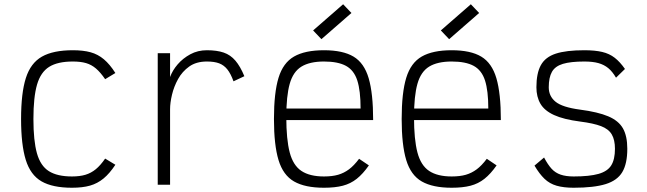

<svg xmlns="http://www.w3.org/2000/svg" viewBox="-20 -868 3040 902"><path d="M318 14Q227 14 175 -16Q123 -46 101 -117Q79 -188 79 -309Q79 -431 101.5 -501.5Q124 -572 177 -602Q230 -632 322 -632Q371 -632 405.5 -622.5Q440 -613 468 -589.5Q496 -566 522 -525L474 -496Q452 -528 431 -546Q410 -564 384.5 -571.5Q359 -579 322 -579Q251 -579 211 -554Q171 -529 154 -470.5Q137 -412 137 -309Q137 -207 153.5 -148Q170 -89 209.5 -64Q249 -39 318 -39Q355 -39 381.5 -47Q408 -55 430 -73Q452 -91 474 -123L522 -94Q495 -53 466.5 -29.5Q438 -6 403 4Q368 14 318 14Z M721 0V-618H779V-506Q790 -537 814.5 -565.5Q839 -594 874 -613Q909 -632 952 -632Q999 -632 1031 -621Q1063 -610 1086 -583Q1109 -556 1128 -510L1077 -486Q1064 -522 1048 -542Q1032 -562 1009.5 -570.5Q987 -579 952 -579Q902 -579 869 -555.5Q836 -532 816.5 -496.5Q797 -461 788 -423Q779 -385 779 -355V0Z M1502 14Q1413 14 1361.5 -15.5Q1310 -45 1288.5 -116Q1267 -187 1267 -309Q1267 -432 1288.5 -502.5Q1310 -573 1361.5 -602.5Q1413 -632 1502 -632Q1591 -632 1641 -602Q1691 -572 1712 -500.5Q1733 -429 1733 -304H1296V-358H1674Q1674 -442 1658.5 -490Q1643 -538 1605.5 -558.5Q1568 -579 1502 -579Q1435 -579 1396 -555Q1357 -531 1341 -474Q1325 -417 1325 -318Q1325 -213 1341 -152Q1357 -91 1396 -65Q1435 -39 1502 -39Q1541 -39 1568.5 -47Q1596 -55 1619.5 -72.5Q1643 -90 1667 -122L1713 -91Q1685 -51 1656 -28Q1627 -5 1590.5 4.5Q1554 14 1502 14ZM1490 -684 1451 -725 1592 -848 1631 -807Z M2102 14Q2013 14 1961.5 -15.5Q1910 -45 1888.5 -116Q1867 -187 1867 -309Q1867 -432 1888.5 -502.5Q1910 -573 1961.5 -602.5Q2013 -632 2102 -632Q2191 -632 2241 -602Q2291 -572 2312 -500.5Q2333 -429 2333 -304H1896V-358H2274Q2274 -442 2258.5 -490Q2243 -538 2205.5 -558.5Q2168 -579 2102 -579Q2035 -579 1996 -555Q1957 -531 1941 -474Q1925 -417 1925 -318Q1925 -213 1941 -152Q1957 -91 1996 -65Q2035 -39 2102 -39Q2141 -39 2168.5 -47Q2196 -55 2219.5 -72.5Q2243 -90 2267 -122L2313 -91Q2285 -51 2256 -28Q2227 -5 2190.5 4.5Q2154 14 2102 14ZM2090 -684 2051 -725 2192 -848 2231 -807Z M2675 14Q2628 14 2595 4.5Q2562 -5 2538 -28Q2514 -51 2491 -90L2536 -128Q2554 -94 2571.5 -75Q2589 -56 2614 -47.5Q2639 -39 2675 -39Q2749 -39 2791.5 -51Q2834 -63 2851.5 -91Q2869 -119 2869 -169Q2869 -211 2854 -236.5Q2839 -262 2803.5 -275.5Q2768 -289 2705 -297Q2628 -307 2583 -327.5Q2538 -348 2519 -380.5Q2500 -413 2500 -458Q2500 -524 2521 -562Q2542 -600 2591 -616Q2640 -632 2725 -632Q2775 -632 2809 -624Q2843 -616 2868 -596.5Q2893 -577 2916 -544L2874 -503Q2857 -532 2837.5 -548Q2818 -564 2791.5 -571.5Q2765 -579 2725 -579Q2661 -579 2624.5 -568Q2588 -557 2573 -530.5Q2558 -504 2558 -458Q2558 -416 2590 -390Q2622 -364 2705 -353Q2789 -342 2837.5 -321.5Q2886 -301 2906.5 -265Q2927 -229 2927 -169Q2927 -99 2903.5 -59.5Q2880 -20 2825 -3Q2770 14 2675 14Z"/></svg>

Font: Victor Mono Thin ExtraLight
Style: Regular
Weight: 250
Monospace: yes
Version: Version 1.561;gftools[0.9.30]